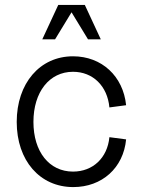

<svg xmlns="http://www.w3.org/2000/svg" viewBox="-20 -745 581 781"><path d="M278 16C395 16 482 -62 493 -178L425 -187C417 -103 358 -47 277 -47C180 -47 116 -128 116 -249C116 -371 181 -453 277 -453C358 -453 417 -395 425 -308L493 -317C481 -435 394 -516 277 -516C142 -516 48 -406 48 -249C48 -92 142 16 278 16ZM152 -585H204L271 -695L338 -585H390L325 -725H217Z"/></svg>

Font: Uncut Sans Book
Style: Regular
Weight: 350
Designer: Kasper Nordkvist
Foundry: UNCUT.wtf
Version: Version 1.304;Glyphs 3.2 (3246)